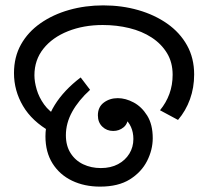

<svg xmlns="http://www.w3.org/2000/svg" viewBox="-20 -686 774 714"><path d="M32 -414Q32 -474 58 -520.5Q84 -567 130.5 -599.5Q177 -632 237 -649Q297 -666 364 -666Q433 -666 494 -648.5Q555 -631 602 -598Q649 -565 675.5 -517.5Q702 -470 702 -409Q702 -360 686.5 -317Q671 -274 642 -240L575 -276Q598 -304 610 -337Q622 -370 622 -408Q622 -454 601 -488.5Q580 -523 544 -546.5Q508 -570 461 -581.5Q414 -593 362 -593Q291 -593 233 -570Q175 -547 141.5 -505Q108 -463 108 -406Q108 -382 116.5 -353Q125 -324 144 -297.5Q163 -271 195 -253L168 -196Q99 -235 65.5 -292Q32 -349 32 -414ZM149 -179Q149 -240 183.5 -295.5Q218 -351 280 -398L315 -352Q272 -313 248.5 -270.5Q225 -228 225 -183Q225 -144 242.5 -116.5Q260 -89 289.5 -75Q319 -61 355 -61Q392 -61 419 -75.5Q446 -90 461 -114.5Q476 -139 476 -169Q476 -194 467 -214Q458 -234 442 -246Q426 -258 404 -258L403 -303Q419 -303 431 -296Q443 -289 449.5 -277.5Q456 -266 456 -251Q456 -226 439.5 -212.5Q423 -199 401 -199Q377 -199 360.5 -215Q344 -231 344 -257Q344 -288 366 -304.5Q388 -321 418 -321Q447 -321 477 -305Q507 -289 527.5 -256Q548 -223 548 -172Q548 -129 527 -87.5Q506 -46 463 -19Q420 8 352 8Q294 8 248 -14Q202 -36 175.5 -78Q149 -120 149 -179Z"/></svg>

Font: loriya85
Style: Book
Weight: 400
Designer: Jelle Bosma - Monotype Design Team
Foundry: Monotype Imaging Inc.
Version: Version 2.003